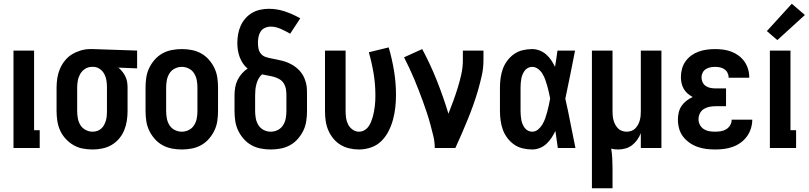

<svg xmlns="http://www.w3.org/2000/svg" viewBox="-20 -790 4317 1025"><path d="M52 0V-520H162V-95H192V0Z M475 8Q448 8 421.5 3Q395 -2 372 -15.5Q349 -29 330.5 -49Q312 -69 301 -93.5Q290 -118 286 -144.5Q282 -171 282 -197V-323Q282 -348 286 -373.5Q290 -399 300 -422.5Q310 -446 326.5 -466.5Q343 -487 364.5 -500Q386 -513 411 -520.5Q436 -528 461 -528H476L712 -520V-425L612 -429Q624 -419 633.5 -407Q643 -395 649.5 -381.5Q656 -368 658.5 -353Q661 -338 661 -323V-197Q661 -171 657 -145Q653 -119 643 -94.5Q633 -70 615.5 -49.5Q598 -29 575.5 -16Q553 -3 527 2.5Q501 8 475 8ZM474 -87Q487 -87 499 -91Q511 -95 520.5 -103.5Q530 -112 536 -123.5Q542 -135 545.5 -147Q549 -159 550 -172Q551 -185 551 -197V-323Q551 -341 548.5 -359Q546 -377 537.5 -393.5Q529 -410 514 -421Q499 -432 481 -433H470Q451 -433 434.5 -422.5Q418 -412 408.5 -395.5Q399 -379 395.5 -360.5Q392 -342 392 -323V-197Q392 -178 395.5 -158.5Q399 -139 409 -122.5Q419 -106 437 -96.5Q455 -87 474 -87Z M951 8Q924 8 897.5 3Q871 -2 847.5 -15Q824 -28 806 -48.5Q788 -69 776.5 -93Q765 -117 761 -143.5Q757 -170 757 -197V-323Q757 -350 761 -376.5Q765 -403 776.5 -427Q788 -451 806 -471.5Q824 -492 847.5 -505Q871 -518 897.5 -523Q924 -528 951 -528Q977 -528 1003.5 -523Q1030 -518 1053.5 -505Q1077 -492 1095 -471.5Q1113 -451 1124.5 -427Q1136 -403 1140 -376.5Q1144 -350 1144 -323V-197Q1144 -170 1140 -143.5Q1136 -117 1124.5 -93Q1113 -69 1095 -48.5Q1077 -28 1053.5 -15Q1030 -2 1003.5 3Q977 8 951 8ZM951 -87Q970 -87 988 -96Q1006 -105 1016.5 -122Q1027 -139 1030.5 -158.5Q1034 -178 1034 -197V-323Q1034 -342 1030.5 -361.5Q1027 -381 1016.5 -398Q1006 -415 988 -424Q970 -433 951 -433Q931 -433 913 -424Q895 -415 884.5 -398Q874 -381 870.5 -361.5Q867 -342 867 -323V-197Q867 -178 870.5 -158.5Q874 -139 884.5 -122Q895 -105 913 -96Q931 -87 951 -87Z M1425 8Q1399 8 1372.5 3Q1346 -2 1322.5 -15Q1299 -28 1281 -48.5Q1263 -69 1251.5 -93Q1240 -117 1236 -143.5Q1232 -170 1232 -197V-281Q1232 -302 1235.5 -323Q1239 -344 1248 -362.5Q1257 -381 1271 -397Q1285 -413 1302 -424Q1287 -436 1276.5 -452Q1266 -468 1259.5 -485.5Q1253 -503 1250 -522Q1247 -541 1247 -560Q1247 -583 1251 -606.5Q1255 -630 1264.5 -651.5Q1274 -673 1289.5 -691Q1305 -709 1325.5 -721Q1346 -733 1369 -738Q1392 -743 1415 -743Q1460 -743 1502.5 -728.5Q1545 -714 1583 -692L1529 -610Q1517 -617 1504.5 -623.5Q1492 -630 1479.5 -635.5Q1467 -641 1453.5 -644.5Q1440 -648 1426 -648Q1410 -648 1395 -641.5Q1380 -635 1371.5 -622Q1363 -609 1360 -593Q1357 -577 1357 -561Q1357 -546 1360 -530.5Q1363 -515 1373 -503Q1383 -491 1398 -486Q1413 -481 1428.5 -478Q1444 -475 1459 -472Q1474 -469 1489 -465Q1504 -461 1518 -455Q1532 -449 1545 -441Q1558 -433 1569.5 -422.5Q1581 -412 1590 -399.5Q1599 -387 1605 -372.5Q1611 -358 1614.5 -343Q1618 -328 1618.5 -312.5Q1619 -297 1619 -281V-197Q1619 -170 1615 -143.5Q1611 -117 1599.5 -93Q1588 -69 1570 -48.5Q1552 -28 1528.5 -15Q1505 -2 1478.5 3Q1452 8 1425 8ZM1425 -87Q1445 -87 1463 -96Q1481 -105 1491.5 -122Q1502 -139 1505.5 -158.5Q1509 -178 1509 -197V-281Q1509 -298 1506.5 -314Q1504 -330 1495.5 -344Q1487 -358 1473 -366.5Q1459 -375 1443 -379.5Q1427 -384 1411 -386.5Q1395 -389 1379 -393Q1367 -383 1360 -369.5Q1353 -356 1349 -341.5Q1345 -327 1343.5 -312Q1342 -297 1342 -281V-197Q1342 -178 1345.5 -158.5Q1349 -139 1359.5 -122Q1370 -105 1388 -96Q1406 -87 1425 -87Z M1896 8Q1870 8 1844.5 2Q1819 -4 1797 -17.5Q1775 -31 1758.5 -51.5Q1742 -72 1732 -96Q1722 -120 1718.5 -145.5Q1715 -171 1715 -197V-520H1825V-197Q1825 -179 1827.5 -160.5Q1830 -142 1838.5 -125.5Q1847 -109 1862.5 -98Q1878 -87 1896 -87Q1911 -87 1924 -94Q1937 -101 1946 -113Q1955 -125 1960.5 -138.5Q1966 -152 1970 -166Q1974 -180 1976.5 -194.5Q1979 -209 1981 -223.5Q1983 -238 1983.5 -253Q1984 -268 1984 -283Q1984 -341 1974.5 -398Q1965 -455 1949 -511L2055 -537Q2073 -476 2083.5 -412Q2094 -348 2094 -284Q2094 -251 2090.5 -218Q2087 -185 2078.5 -153Q2070 -121 2055 -91Q2040 -61 2016.5 -37.5Q1993 -14 1961 -3Q1929 8 1896 8Z M2301 0Q2301 -32 2293.5 -63.5Q2286 -95 2277.5 -126Q2269 -157 2259 -187.5Q2249 -218 2238 -248Q2227 -278 2215.5 -308Q2204 -338 2191.5 -367.5Q2179 -397 2165.5 -426Q2152 -455 2137 -484L2234 -528Q2278 -446 2312.5 -359Q2347 -272 2374 -183Q2388 -218 2400.5 -252.5Q2413 -287 2424 -322.5Q2435 -358 2443 -394.5Q2451 -431 2451 -468V-520H2561V-468Q2561 -427 2552 -386.5Q2543 -346 2531.5 -306.5Q2520 -267 2506 -228Q2492 -189 2476.5 -151Q2461 -113 2444.5 -75Q2428 -37 2411 0Z M2821 8Q2796 8 2770.5 2Q2745 -4 2724.5 -18.5Q2704 -33 2688.5 -53.5Q2673 -74 2664.5 -97.5Q2656 -121 2652.5 -146.5Q2649 -172 2649 -197V-323Q2649 -348 2652.5 -373.5Q2656 -399 2664.5 -422.5Q2673 -446 2688.5 -466.5Q2704 -487 2724.5 -501.5Q2745 -516 2770.5 -522Q2796 -528 2821 -528Q2841 -528 2860.5 -520.5Q2880 -513 2895.5 -499.5Q2911 -486 2922.5 -469Q2934 -452 2943 -433Q2947 -455 2950 -476.5Q2953 -498 2956 -520H3050Q3037 -456 3024.5 -391.5Q3012 -327 2998 -263Q3013 -198 3025.5 -132Q3038 -66 3052 0H2958Q2955 -23 2951.5 -45.5Q2948 -68 2945 -91Q2936 -72 2924.5 -54.5Q2913 -37 2897.5 -22.5Q2882 -8 2862 0Q2842 8 2821 8ZM2821 -87Q2839 -87 2853 -99Q2867 -111 2876 -126.5Q2885 -142 2891 -159Q2897 -176 2901.5 -193.5Q2906 -211 2910 -228.5Q2914 -246 2917 -264Q2914 -281 2910 -298Q2906 -315 2901.5 -331.5Q2897 -348 2891 -364.5Q2885 -381 2876 -396Q2867 -411 2852.5 -422Q2838 -433 2821 -433Q2809 -433 2798.5 -427.5Q2788 -422 2781 -412.5Q2774 -403 2769.5 -392Q2765 -381 2763 -369.5Q2761 -358 2760 -346.5Q2759 -335 2759 -323V-197Q2759 -185 2760 -173.5Q2761 -162 2763 -150.5Q2765 -139 2769.5 -128Q2774 -117 2781 -107.5Q2788 -98 2798.5 -92.5Q2809 -87 2821 -87Z M3140 215V-520H3250V-197Q3250 -185 3251 -172.5Q3252 -160 3255.5 -147.5Q3259 -135 3265 -124Q3271 -113 3280 -104Q3289 -95 3301 -91Q3313 -87 3326 -87Q3338 -87 3350 -91Q3362 -95 3371 -104Q3380 -113 3386 -124Q3392 -135 3395.5 -147.5Q3399 -160 3400 -172.5Q3401 -185 3401 -197V-520H3511V0H3401V-79Q3394 -61 3382.5 -44.5Q3371 -28 3355 -15.5Q3339 -3 3319.5 2.5Q3300 8 3280 8Q3271 8 3261.5 7Q3252 6 3243 3Q3247 29 3248.5 55Q3250 81 3250 107V215Z M3798 8Q3774 8 3750 5Q3726 2 3703.5 -6Q3681 -14 3661 -28Q3641 -42 3626.5 -61Q3612 -80 3605.5 -103.5Q3599 -127 3599 -152Q3599 -171 3603.5 -190Q3608 -209 3618.5 -224.5Q3629 -240 3644.5 -252Q3660 -264 3678 -272Q3663 -280 3650.5 -291Q3638 -302 3630 -316Q3622 -330 3618.5 -346Q3615 -362 3615 -379Q3615 -401 3621 -423Q3627 -445 3640 -463Q3653 -481 3671 -494Q3689 -507 3710 -514.5Q3731 -522 3753 -525Q3775 -528 3798 -528Q3820 -528 3842 -525Q3864 -522 3885 -514Q3906 -506 3924 -492.5Q3942 -479 3954.5 -461Q3967 -443 3973.5 -421.5Q3980 -400 3980 -378V-375H3870V-376Q3870 -389 3864 -401Q3858 -413 3847 -420.5Q3836 -428 3823.5 -430.5Q3811 -433 3798 -433Q3785 -433 3772 -430.5Q3759 -428 3748 -421Q3737 -414 3731 -402Q3725 -390 3725 -377Q3725 -363 3731 -350.5Q3737 -338 3748.5 -330.5Q3760 -323 3773.5 -320.5Q3787 -318 3801 -318H3856V-223H3801Q3784 -223 3768 -220Q3752 -217 3738 -208.5Q3724 -200 3716.5 -185Q3709 -170 3709 -153Q3709 -138 3716.5 -123.5Q3724 -109 3737.5 -100.5Q3751 -92 3766.5 -89.5Q3782 -87 3798 -87Q3813 -87 3828.5 -89.5Q3844 -92 3857 -100Q3870 -108 3878 -121.5Q3886 -135 3886 -151H3996V-150Q3996 -127 3988.5 -103.5Q3981 -80 3967 -61Q3953 -42 3933.5 -28Q3914 -14 3891.5 -6Q3869 2 3845.5 5Q3822 8 3798 8Z M4090 0V-520H4200V-95H4230V0ZM4130 -576 4074 -624 4207 -770 4277 -710Z"/></svg>

Font: Iosevka QP
Style: Bold
Weight: 700
Designer: Belleve Invis
Foundry: Belleve Invis
Version: Version 20.0.0; ttfautohint (v1.8.4)